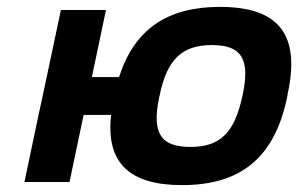

<svg xmlns="http://www.w3.org/2000/svg" viewBox="-20 -529 867 558"><path d="M51 0H182L223 -195H303C287 -55 357 9 509 9C679 9 777 -70 814 -244L816 -256C854 -430 789 -509 619 -509C467 -509 371 -445 326 -305H247L288 -500H157L104 -250L92 -195ZM443 -248 444 -252C466 -359 511 -398 596 -398C681 -398 708 -359 685 -252L684 -248C661 -141 618 -102 533 -102C448 -102 420 -141 443 -248Z"/></svg>

Font: LT Wave Text Bold Italic
Style: Regular
Weight: 700
Designer: Daniel Lyons
Version: Version 2.5 (Glyphs App)